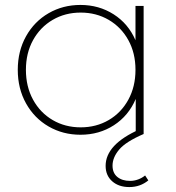

<svg xmlns="http://www.w3.org/2000/svg" viewBox="-20 -543 713 778"><path d="M562 -519V0H530V-142Q501 -74 441.5 -35.5Q382 3 306 3Q235 3 177 -30.5Q119 -64 85.5 -124Q52 -184 52 -260Q52 -336 85.5 -396Q119 -456 177 -489.5Q235 -523 306 -523Q381 -523 440.5 -485Q500 -447 529 -380V-519ZM529 -260Q529 -328 500 -380.5Q471 -433 420.5 -462.5Q370 -492 307 -492Q244 -492 193.5 -462.5Q143 -433 114 -380.5Q85 -328 85 -260Q85 -192 114 -139Q143 -86 193.5 -56.5Q244 -27 307 -27Q370 -27 420.5 -56.5Q471 -86 500 -139Q529 -192 529 -260ZM408 129Q408 42 546 -19L562 0Q490 31 463 63Q436 95 436 128Q436 158 455.5 174Q475 190 507 190Q524 190 540 184Q556 178 568 168L581 188Q548 215 504 215Q461 215 434.5 191.5Q408 168 408 129Z"/></svg>

Font: Montserrat Alternates ExLight
Style: Regular
Weight: 275
Designer: Julieta Ulanovsky
Foundry: Julieta Ulanovsky
Version: Version 7.200